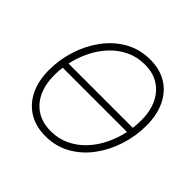

<svg xmlns="http://www.w3.org/2000/svg" viewBox="-182 -922 1117 1117"><g transform="rotate(45 376.0 -363.5)"><path d="M332.5 9.8Q253.4 9.8 195.8 -25.6Q138.2 -61 106.9 -125.5Q75.7 -189.9 75.7 -277.8Q75.7 -362.8 101.8 -444.6Q127.9 -526.4 176.8 -592.5Q225.6 -658.7 294.9 -698Q364.3 -737.3 450.7 -737.3Q529.3 -737.3 586.7 -702.1Q644 -667 675 -602.3Q706.1 -537.6 706.1 -449.7Q706.1 -364.7 680.2 -283Q654.3 -201.2 605.7 -135Q557.1 -68.8 488 -29.5Q418.9 9.8 332.5 9.8ZM129.9 -384.3H658.7Q663.1 -416 663.1 -447.8Q663.1 -562.5 605.2 -628.7Q547.4 -694.8 449.2 -694.8Q385.7 -694.8 333 -669.9Q280.3 -645 239.3 -601.3Q198.2 -557.6 170.7 -501.7Q143.1 -445.8 129.9 -384.3ZM334 -32.7Q397 -32.7 449.7 -57.6Q502.4 -82.5 543.2 -126Q584 -169.4 611.3 -225.3Q638.7 -281.2 651.9 -343.3H123Q118.7 -311.5 118.7 -279.8Q118.7 -165 176.5 -98.9Q234.4 -32.7 334 -32.7Z"/></g></svg>

Font: Inter Extra Light
Style: Italic
Weight: 200
Italic angle: -9.39999°
Designer: Rasmus Andersson
Foundry: rsms
Version: Version 4.000;git-3c8e0fc